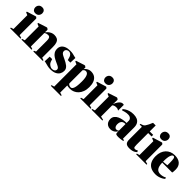

<svg xmlns="http://www.w3.org/2000/svg" viewBox="253 -2122 3745 3745"><g transform="rotate(45 2125.0 -250.0)"><path d="M7.5 0V-19L64 -36V-417L8.5 -440.5V-460L193.5 -517.5H210.5L232.5 -495L233 -36L294 -19V0ZM147.5 -553.5Q106.5 -553.5 85.5 -577.8Q64.5 -602 64.5 -635.5Q64.5 -676.5 89.8 -704.8Q115 -733 161.5 -733H162.5Q203.5 -733 224.5 -709.2Q245.5 -685.5 245.5 -651Q245.5 -611.5 220.2 -582.5Q195 -553.5 148.5 -553.5Z M375.5 -36V-417L320 -440.5V-460L496 -517.5H516L543.5 -495.5V-458.5L541.5 -423.5Q560.5 -447.5 585.5 -469.5Q610.5 -491.5 642.2 -505.5Q674 -519.5 712 -519.5Q761 -519.5 792.8 -501.5Q824.5 -483.5 840 -442.2Q855.5 -401 855.5 -331V-36L907.5 -19V0H646.5V-19L686 -36V-331Q686 -364.5 680.5 -386.8Q675 -409 662.8 -420.2Q650.5 -431.5 630 -431.5Q606.5 -431.5 590.8 -427.8Q575 -424 564 -418Q553 -412 544.5 -406V-36L598.5 -19V0H319V-19Z M1126 12.5Q1086 12.5 1049.5 4.2Q1013 -4 984.5 -12.2Q956 -20.5 940 -20.5L944.5 -154H1012L1031 -97.5Q1040.5 -71.5 1060.2 -53.2Q1080 -35 1102 -25.2Q1124 -15.5 1139 -15.5Q1168.5 -15.5 1187.5 -24Q1206.5 -32.5 1215.8 -47.2Q1225 -62 1225 -79.5Q1225 -100 1209.8 -114.5Q1194.5 -129 1165 -143.2Q1135.5 -157.5 1092.5 -177Q1056.5 -193.5 1020.5 -216.8Q984.5 -240 960.8 -276.5Q937 -313 937 -368Q937 -411.5 960.2 -445.8Q983.5 -480 1030.2 -499.8Q1077 -519.5 1148 -519.5Q1191.5 -519.5 1222.5 -512.8Q1253.5 -506 1276.2 -499Q1299 -492 1317 -490L1311.5 -356.5H1241.5L1226.5 -408.5Q1219.5 -437 1205.8 -455.8Q1192 -474.5 1174.8 -483.8Q1157.5 -493 1139.5 -493Q1117.5 -493 1100 -484.5Q1082.5 -476 1072.5 -460.8Q1062.5 -445.5 1062.5 -426Q1062.5 -398.5 1080.5 -380.8Q1098.5 -363 1127.2 -349.2Q1156 -335.5 1188.5 -319.5Q1217.5 -305.5 1245 -290Q1272.5 -274.5 1294.8 -255.8Q1317 -237 1330 -213.2Q1343 -189.5 1343 -158.5Q1343 -113.5 1320.8 -74.5Q1298.5 -35.5 1250.8 -11.5Q1203 12.5 1126 12.5Z M1362.5 233V214L1419.5 197L1419 -417L1363.5 -440.5V-460L1539.5 -517.5H1559.5L1587 -495.5L1584.5 -446.5Q1589.5 -460.5 1609 -478.2Q1628.5 -496 1657.8 -509Q1687 -522 1719.5 -522Q1784.5 -522 1827.2 -492.8Q1870 -463.5 1891 -409.8Q1912 -356 1912 -282Q1912 -210 1891.8 -155Q1871.5 -100 1836.8 -63.2Q1802 -26.5 1758.2 -7.8Q1714.5 11 1667.5 11Q1641.5 11 1617.8 7.8Q1594 4.5 1584 1L1584.5 63V197L1642 214V233ZM1653 -18.5Q1682 -18.5 1699.2 -45.2Q1716.5 -72 1724 -125Q1731.5 -178 1731.5 -256Q1731.5 -314.5 1724.5 -353Q1717.5 -391.5 1705.5 -413.8Q1693.5 -436 1678 -445.2Q1662.5 -454.5 1646 -454.5Q1625.5 -454.5 1613.2 -447.2Q1601 -440 1594.5 -431.5Q1588 -423 1584.5 -418.5V-56.5Q1593 -38 1613.8 -28.2Q1634.5 -18.5 1653 -18.5Z M1941.5 0V-19L1998 -36V-417L1942.5 -440.5V-460L2127.5 -517.5H2144.5L2166.5 -495L2167 -36L2228 -19V0ZM2081.5 -553.5Q2040.5 -553.5 2019.5 -577.8Q1998.5 -602 1998.5 -635.5Q1998.5 -676.5 2023.8 -704.8Q2049 -733 2095.5 -733H2096.5Q2137.5 -733 2158.5 -709.2Q2179.5 -685.5 2179.5 -651Q2179.5 -611.5 2154.2 -582.5Q2129 -553.5 2082.5 -553.5Z M2253 0V-19L2309.5 -36V-417L2254.5 -440V-460L2426.5 -517.5H2446.5L2475 -496.5V-472.5L2472.5 -378.5H2476Q2477.5 -388.5 2487.2 -410.5Q2497 -432.5 2513.8 -457Q2530.5 -481.5 2553 -498.8Q2575.5 -516 2602.5 -516Q2613.5 -516 2620.2 -514.2Q2627 -512.5 2631.5 -510V-352Q2625 -358 2608.2 -366.2Q2591.5 -374.5 2568 -374.5Q2549.5 -374.5 2533.2 -372Q2517 -369.5 2503.2 -363Q2489.5 -356.5 2478 -344.5L2478.5 -36.5L2552.5 -19V0Z M2778.5 11.5Q2735 11.5 2703.8 -6.5Q2672.5 -24.5 2656 -56.5Q2639.5 -88.5 2639.5 -130.5Q2639.5 -178.5 2665.5 -211.2Q2691.5 -244 2733.5 -263.5Q2775.5 -283 2824.5 -291.5Q2873.5 -300 2919.5 -300V-360.5Q2919.5 -382 2908 -399.8Q2896.5 -417.5 2875.8 -428Q2855 -438.5 2826 -438.5Q2778 -438.5 2740.8 -428.5Q2703.5 -418.5 2683.5 -411.5L2671.5 -434Q2688.5 -451.5 2719.2 -470.8Q2750 -490 2794.8 -503.8Q2839.5 -517.5 2898 -517.5Q2954 -517.5 2996.2 -499.8Q3038.5 -482 3062.2 -442.8Q3086 -403.5 3086 -339V-34L3122.5 -24V-6Q3112 -4 3092.2 -0.2Q3072.5 3.5 3048 6.5Q3023.5 9.5 2997.5 9.5Q2962.5 9.5 2942 2.5Q2921.5 -4.5 2921.5 -34.5V-76Q2913.5 -55 2893.8 -34.8Q2874 -14.5 2844.8 -1.5Q2815.5 11.5 2778.5 11.5ZM2867.5 -67.5Q2879.5 -67.5 2896 -73Q2912.5 -78.5 2919.5 -92V-271.5Q2877 -271.5 2852.8 -256.2Q2828.5 -241 2818.2 -214.8Q2808 -188.5 2808 -155Q2808 -129.5 2815.5 -109.8Q2823 -90 2836.5 -78.8Q2850 -67.5 2867.5 -67.5Z M3306 13Q3240 13 3211.8 -14.5Q3183.5 -42 3183.5 -105.5V-458.5H3122V-478Q3133.5 -482 3146 -486.2Q3158.5 -490.5 3170.2 -495.2Q3182 -500 3190.5 -505Q3200.5 -511 3209 -523Q3217.5 -535 3225 -549Q3232.5 -563 3239.5 -574Q3245.5 -583.5 3253 -600.2Q3260.5 -617 3268.2 -635.5Q3276 -654 3282.5 -667H3355.5L3355 -502.5H3450.5V-458.5H3356.5V-135Q3356.5 -99 3360.5 -82Q3364.5 -65 3373.5 -60Q3382.5 -55 3398 -55Q3412.5 -55 3427 -61.5Q3441.5 -68 3454.5 -75.5L3470 -44.5Q3455 -30.5 3433.8 -17.2Q3412.5 -4 3381.5 4.5Q3350.5 13 3306 13Z M3483.5 0V-19L3540 -36V-417L3484.5 -440.5V-460L3669.5 -517.5H3686.5L3708.5 -495L3709 -36L3770 -19V0ZM3623.5 -553.5Q3582.5 -553.5 3561.5 -577.8Q3540.5 -602 3540.5 -635.5Q3540.5 -676.5 3565.8 -704.8Q3591 -733 3637.5 -733H3638.5Q3679.5 -733 3700.5 -709.2Q3721.5 -685.5 3721.5 -651Q3721.5 -611.5 3696.2 -582.5Q3671 -553.5 3624.5 -553.5Z M4027 12Q3939.5 12 3884.2 -19Q3829 -50 3803 -107.2Q3777 -164.5 3777 -242.5Q3777 -307 3795.5 -358.2Q3814 -409.5 3848 -446Q3882 -482.5 3928.8 -501.8Q3975.5 -521 4032.5 -521Q4129.5 -521 4184 -474Q4238.5 -427 4240 -337.5Q4240 -303 4238 -279.2Q4236 -255.5 4232 -245H3957.5Q3959.5 -191 3969 -155Q3978.5 -119 3995.5 -97.8Q4012.5 -76.5 4037.2 -67.2Q4062 -58 4094 -58Q4120.5 -58 4155.5 -66.5Q4190.5 -75 4211.5 -91L4224.5 -63Q4211 -48 4180.8 -30.5Q4150.5 -13 4110.5 -0.5Q4070.5 12 4027 12ZM3956.5 -268.5 4065 -279Q4065.5 -296.5 4065.5 -311.8Q4065.5 -327 4066 -344.5Q4066 -419 4058.2 -456Q4050.5 -493 4022.5 -493Q4010 -493 3997.8 -481.5Q3985.5 -470 3975.5 -443.8Q3965.5 -417.5 3960.2 -374.5Q3955 -331.5 3956.5 -268.5Z"/></g></svg>

Font: Merriweather 144pt Black
Style: Regular
Weight: 900
Version: Version 2.100